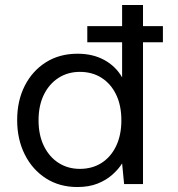

<svg xmlns="http://www.w3.org/2000/svg" viewBox="-20 -740 715 772"><path d="M331 -570V-635H635V-570ZM291 12Q219 12 164.5 -23Q110 -58 79.5 -119Q49 -180 49 -257Q49 -335 79.5 -395Q110 -455 164.5 -489.5Q219 -524 292 -524Q353 -524 399 -499Q445 -474 471 -429V-720H555V0H479L471 -83Q456 -59 431 -37Q406 -15 371.5 -1.5Q337 12 291 12ZM301 -61Q351 -61 388.5 -85Q426 -109 447 -153Q468 -197 468 -256Q468 -316 447 -359.5Q426 -403 388.5 -427Q351 -451 301 -451Q253 -451 215.5 -427Q178 -403 156.5 -359.5Q135 -316 135 -256Q135 -197 156.5 -153Q178 -109 215.5 -85Q253 -61 301 -61Z"/></svg>

Font: DM Sans 12pt
Style: Regular
Weight: 400
Version: Version 4.004;gftools[0.9.30]